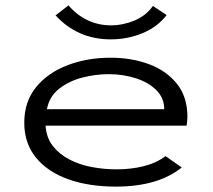

<svg xmlns="http://www.w3.org/2000/svg" viewBox="-20 -682 790 712"><path d="M410 10Q309 10 232.5 -17.5Q156 -45 113 -98Q70 -151 70 -227Q70 -305 113.5 -358.5Q157 -412 230 -440Q303 -468 390 -468Q468 -468 532.5 -444Q597 -420 636 -371.5Q675 -323 675 -249Q675 -240 674 -232Q673 -224 672 -216H149Q152 -171 176 -140.5Q200 -110 237.5 -90.5Q275 -71 320.5 -62.5Q366 -54 413 -54Q465 -54 512 -65.5Q559 -77 594 -103L654 -61Q566 10 410 10ZM154 -277H589Q589 -319 559.5 -348Q530 -377 483 -392Q436 -407 383 -407Q335 -407 286 -394.5Q237 -382 200 -353.5Q163 -325 154 -277ZM547 -660 598 -626Q564 -582 508.5 -559Q453 -536 391 -536Q268 -536 186 -625L234 -662Q266 -625 306 -606.5Q346 -588 391 -588Q436 -588 479 -606Q522 -624 547 -660Z"/></svg>

Font: Inconsolata ExtraExpanded
Style: Regular
Weight: 400
Width: 8
Monospace: yes
Designer: Raph Levien, Cyreal, Brenton Simpson
Foundry: Raph Levien, Cyreal, Google
Version: Version 3.000; ttfautohint (v1.8.2.53-6de2)